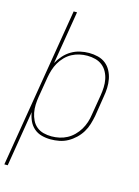

<svg xmlns="http://www.w3.org/2000/svg" viewBox="-159 -811 797 1101"><g transform="rotate(15 240.0 -260.0)"><path d="M-20 215 137 -735H157L105 -420Q118 -444 137 -465.5Q156 -487 180.5 -501.5Q205 -516 232 -522Q259 -528 285 -528Q312 -528 338 -521.5Q364 -515 383.5 -499.5Q403 -484 415 -461.5Q427 -439 432 -413.5Q437 -388 436 -361Q435 -334 430 -307L411 -187Q406 -162 398.5 -137Q391 -112 377 -89Q363 -66 343 -47Q323 -28 299.5 -15Q276 -2 250 3Q224 8 199 8Q171 8 145 1Q119 -6 99.5 -23Q80 -40 69 -64Q58 -88 54 -115L0 215ZM199 -10Q222 -10 245.5 -15Q269 -20 290.5 -31.5Q312 -43 330 -61Q348 -79 360.5 -100Q373 -121 380.5 -144Q388 -167 391 -190L411 -310Q415 -334 416 -358.5Q417 -383 412.5 -406Q408 -429 397 -449.5Q386 -470 368 -484Q350 -498 327 -504Q304 -510 279 -510Q256 -510 233 -505Q210 -500 188.5 -488.5Q167 -477 149.5 -459Q132 -441 120 -420Q108 -399 101 -376.5Q94 -354 90 -331L70 -211Q66 -187 65 -162.5Q64 -138 68.5 -115Q73 -92 83 -71.5Q93 -51 110.5 -36.5Q128 -22 151 -16Q174 -10 199 -10Z"/></g></svg>

Font: Iosevka SS04 Thin
Style: Italic
Weight: 100
Italic angle: -9°
Monospace: yes
Designer: Belleve Invis
Foundry: Belleve Invis
Version: Version 19.0.0; ttfautohint (v1.8.4)